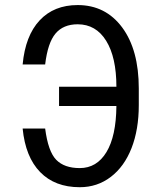

<svg xmlns="http://www.w3.org/2000/svg" viewBox="-20 -741 630 770"><path d="M161.1 -225.6Q172.9 -133.8 205.3 -100.3Q237.8 -66.9 299.8 -66.9Q368.2 -66.9 407 -131.1Q445.8 -195.3 446.8 -315.9H216.8V-393.1H446.8Q446.8 -511.2 405.8 -577.4Q364.7 -643.6 291.5 -643.6Q233.9 -643.6 202.6 -606.4Q171.4 -569.3 161.1 -482.4H70.8Q81.5 -597.7 138.9 -659.2Q196.3 -720.7 291.5 -720.7Q403.3 -720.7 470 -630.9Q536.6 -541 536.6 -386.2V-319.3Q536.6 -221.7 507.6 -147.2Q478.5 -72.8 424.3 -31.5Q370.1 9.8 299.8 9.8Q200.2 9.8 141.1 -50.8Q82 -111.3 70.8 -225.6Z"/></svg>

Font: MAUL Condensed
Style: Condensed Regular
Weight: 400
Designer: MAUL
Version: Version 1.0; 2020; ttfautohint (v1.8.3)